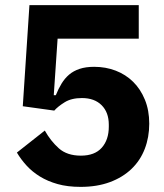

<svg xmlns="http://www.w3.org/2000/svg" viewBox="-20 -718 640 750"><path d="M522 -567H205L190 -346H198Q208 -371 220.5 -391.5Q233 -412 250 -426.5Q267 -441 291 -449Q315 -457 348 -457Q393 -457 432 -442Q471 -427 500 -398.5Q529 -370 546 -328.5Q563 -287 563 -235Q563 -182 545.5 -136.5Q528 -91 493.5 -58Q459 -25 409 -6.5Q359 12 295 12Q244 12 205 1Q166 -10 136 -28.5Q106 -47 84 -71Q62 -95 46 -122L155 -208Q178 -167 210 -138.5Q242 -110 296 -110Q350 -110 377.5 -141Q405 -172 405 -223V-231Q405 -279 377 -307Q349 -335 300 -335Q259 -335 232.5 -318.5Q206 -302 192 -286L69 -303L95 -698H522Z"/></svg>

Font: IBM Plex Sans Arabic
Style: Bold
Weight: 700
Designer: Mike Abbink, Paul van der Laan, Pieter van Rosmalen, Wael Morcos, Khajak Apelian
Foundry: Bold Monday
Version: Version 1.2